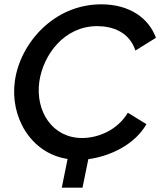

<svg xmlns="http://www.w3.org/2000/svg" viewBox="-20 -734 750 889"><path d="M360 -95C223 -95 143 -218 162 -356C180 -480 277 -613 430 -613C501 -613 579 -586 607 -500L702 -559C669 -650 580 -714 449 -714C228 -714 73 -532 49 -360C25 -195 121 -24 293 2L266 135H362L389 3C493 -11 605 -66 658 -159L572 -212C522 -129 432 -95 360 -95Z"/></svg>

Font: FIGSv2-sans-serif SmBold Italic
Style: Regular
Weight: 600
Italic angle: -12°
Designer: Matt McInerney, Pablo Impallari, Rodrigo Fuenzalida
Foundry: Matt McInerney, Pablo Impallari, Rodrigo Fuenzalida
Version: Version 4.020;hotconv 1.0.109;makeotfexe 2.5.65596